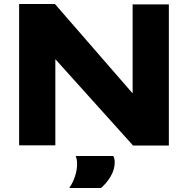

<svg xmlns="http://www.w3.org/2000/svg" viewBox="-20 -722 934 954"><path d="M75 0V-702H253L639 -258V-700H819V1H641L255 -428V0ZM324 212Q343 185 353 153Q363 121 363 94Q363 70 356 53H543Q550 67 550 83Q550 121 529.5 155Q509 189 482 212Z"/></svg>

Font: Georama Extended
Style: Bold
Weight: 700
Width: 7
Designer: Jean-Baptiste Levee
Foundry: Production Type
Version: Version 1.000